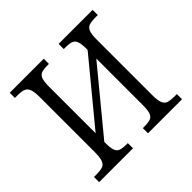

<svg xmlns="http://www.w3.org/2000/svg" viewBox="-139 -675 814 814"><g transform="rotate(-45 267.5 -268.0)"><path d="M19 -31H31Q58 -31 71 -35.5Q84 -40 90 -55.5Q96 -71 96 -103V-433Q96 -465 90 -480Q84 -495 71 -500Q58 -505 31 -505H19V-536H223V-505H218Q191 -505 178.5 -500.5Q166 -496 160.5 -481.5Q155 -467 155 -436V-157L381 -431V-437Q381 -467 375.5 -481.5Q370 -496 357.5 -500.5Q345 -505 319 -505H312V-536H516V-505H506Q478 -505 464.5 -500.5Q451 -496 445 -481Q439 -466 439 -433V-103Q439 -71 445 -55.5Q451 -40 464.5 -35.5Q478 -31 506 -31H516V0H312V-31H319Q345 -31 357.5 -35.5Q370 -40 375.5 -54.5Q381 -69 381 -101V-379L155 -105V-99Q155 -68 160.5 -54Q166 -40 178.5 -35.5Q191 -31 218 -31H222V0H19Z"/></g></svg>

Font: Noto Serif CondLight
Style: Regular
Weight: 300
Width: 3
Designer: Monotype Design Team
Foundry: Monotype Imaging Inc.
Version: Version 1.001